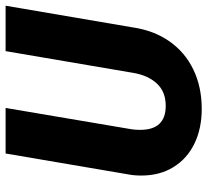

<svg xmlns="http://www.w3.org/2000/svg" viewBox="-48 -704 761 706"><g transform="rotate(-90 333.0 -350.5)"><path d="M498.5 -710.9H665.5L586.4 -247.1Q575.2 -167 534.9 -109.1Q494.6 -51.3 430.7 -20.5Q366.7 10.3 286.1 10.3Q213.9 10.3 158.4 -16.6Q103 -43.5 72 -93.8Q41 -144 41 -211.9Q41 -231 43 -246.6L122.1 -710.9H289.6L210.9 -246.1Q209 -232.4 209 -215.8Q209 -122.1 297.4 -122.1Q349.6 -122.1 379.9 -155.3Q410.2 -188.5 418.9 -243.7Z"/></g></svg>

Font: Mardoto Black
Style: Italic
Weight: 900
Italic angle: -12°
Designer: Christian Robertson, Vahan Hovhannisyan
Foundry: Google
Version: Version 1.000